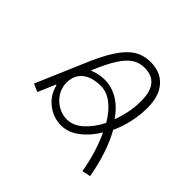

<svg xmlns="http://www.w3.org/2000/svg" viewBox="-102 -679 933 933"><g transform="rotate(-45 364.5 -212.5)"><path d="M68.8 42.5 59.6 -1Q119.1 -11.2 170.7 -27.3Q222.2 -43.5 263.7 -63Q209.5 -95.2 176.3 -139.4Q143.1 -183.6 143.1 -231Q143.1 -285.6 177.2 -329.1Q211.4 -372.6 265.1 -384.8L265.6 -389.6L176.3 -427.7L194.3 -468.3L431.6 -366.7Q520 -330.1 572 -296.1Q624 -262.2 646.7 -225.3Q669.4 -188.5 669.4 -141.6Q669.4 -72.3 625.2 -33.4Q581.1 5.4 501.5 5.4Q449.2 5.4 399.7 -5.9Q350.1 -17.1 307.1 -37.1Q260.7 -10.7 200.9 9.5Q141.1 29.8 68.8 42.5ZM307.1 -85Q359.4 -115.7 387.7 -152.8Q416 -189.9 416 -230Q416 -292 387.9 -325.9Q359.9 -359.9 309.1 -359.9Q275.4 -359.9 246.8 -342.3Q218.3 -324.7 200.9 -295.4Q183.6 -266.1 183.6 -231.4Q183.6 -189.9 218 -151.1Q252.4 -112.3 307.1 -85ZM348.6 -68.8Q384.3 -55.2 423.3 -47.4Q462.4 -39.6 502.9 -39.6Q628.9 -39.6 628.9 -142.6Q628.9 -177.7 610.4 -206.1Q591.8 -234.4 549.3 -261.2Q506.8 -288.1 434.6 -317.9Q463.4 -244.1 440.9 -180.4Q418.5 -116.7 348.6 -68.8Z"/></g></svg>

Font: Estedad-FD ExtraLight
Style: Regular
Weight: 200
Designer: Amin Abedi
Version: Version 7.3